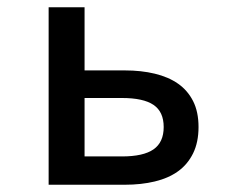

<svg xmlns="http://www.w3.org/2000/svg" viewBox="-20 -509 640 529"><path d="M114 0V-489H213V-315H324Q369 -315 406.5 -306Q444 -297 470.5 -278.5Q497 -260 512 -230.5Q527 -201 527 -159Q527 -117 512 -86.5Q497 -56 470.5 -37Q444 -18 406.5 -9Q369 0 324 0ZM213 -78H316Q375 -78 403 -97.5Q431 -117 431 -159Q431 -201 403 -220Q375 -239 316 -239H213Z"/></svg>

Font: Source Code Pro Medium
Style: Regular
Weight: 500
Monospace: yes
Designer: Paul D. Hunt, Teo Tuominen
Foundry: Adobe Systems Incorporated
Version: Version 2.030;PS 1.000;hotconv 16.6.51;makeotf.lib2.5.65220